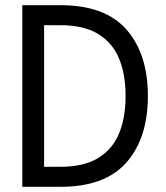

<svg xmlns="http://www.w3.org/2000/svg" viewBox="-20 -720 640 740"><path d="M66 0V-700H213Q385 -700 467.5 -606Q550 -512 550 -350Q550 -188 467.5 -94Q385 0 213 0ZM150 -77H211Q303 -77 358.5 -111Q414 -145 439 -206Q464 -267 464 -350Q464 -433 439 -494Q414 -555 358.5 -589Q303 -623 211 -623H150Z"/></svg>

Font: DM Mono
Style: Regular
Weight: 400
Designer: Colophon Foundry
Foundry: Colophon Foundry
Version: Version 1.000; ttfautohint (v1.8.2.53-6de2)